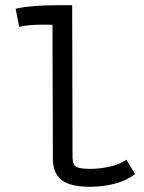

<svg xmlns="http://www.w3.org/2000/svg" viewBox="-20 -715 558 743"><path d="M202.6 -694.8H259.3Q259.3 -694.8 260.7 -103.5Q262.2 -75.7 276.9 -68.6Q291.5 -61.5 329.6 -61.5Q367.7 -61.5 406.7 -70.6Q445.8 -79.6 469.2 -97.2L502.4 -41.5Q472.7 -17.1 425.8 -4.6Q378.9 7.8 330.1 7.8Q264.2 7.8 230 -10.7Q184.6 -35.6 184.6 -101.6L183.1 -619.1Q179.7 -619.1 167.5 -619.4Q155.3 -619.6 147 -619.6Q90.3 -619.6 54.2 -611.3L40.5 -681.2Q99.6 -694.8 202.6 -694.8Z"/></svg>

Font: FantasqueSansM Nerd Font
Style: Regular
Weight: 400
Monospace: yes
Designer: Jany Belluz
Version: Version 1.8.0 ; ttfautohint (v1.8.2);Nerd Fonts 3.4.0